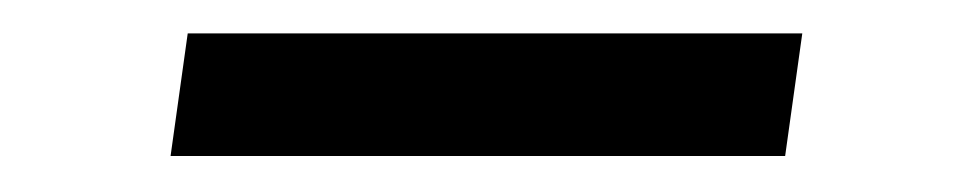

<svg xmlns="http://www.w3.org/2000/svg" viewBox="-20 -360 557 112"><path d="M448 -340.5 438 -269H79.5L89.5 -340.5Z"/></svg>

Font: Merriweather 72pt ExtraBold
Style: Italic
Weight: 800
Italic angle: -7.8°
Version: Version 2.101